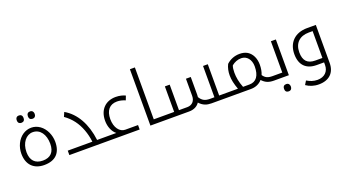

<svg xmlns="http://www.w3.org/2000/svg" viewBox="-70 -1476 4354 2433"><g transform="rotate(-20 2107.5 -260.0)"><path d="M201 -592C230 -592 247 -609 247 -641C247 -673 230 -691 201 -691C176 -691 155 -677 155 -641C155 -604 176 -592 201 -592ZM351 -592C381 -592 397 -611 397 -641C397 -670 381 -691 351 -691C322 -691 305 -673 305 -641C305 -609 322 -592 351 -592Z M291 10C444 10 521 -72 521 -220C521 -311 480 -404 410 -454C373 -480 334 -492 294 -492C210 -492 135 -440 95 -357C75 -315 65 -270 65 -223C65 -76 150 10 291 10ZM294 -49C190 -49 133 -109 133 -220C133 -346 204 -432 293 -432C392 -432 453 -343 453 -218C453 -107 397 -49 294 -49Z M631 -60V0H1131C1134 0 1136 -2 1136 -5V-56C1136 -59 1134 -60 1131 -60H1027C1000 -282 905 -452 757 -536L732 -478C824 -413 885 -330 924 -224C943 -173 956 -118 963 -60Z M1121 0H1579V-60H1406C1332 -60 1274 -137 1274 -250C1274 -367 1330 -432 1429 -432C1466 -432 1503 -423 1540 -407L1562 -464C1533 -479 1485 -492 1433 -492C1298 -492 1205 -404 1205 -253C1205 -172 1236 -99 1286 -60H1121C1118 -60 1116 -59 1116 -56V-5C1116 -2 1118 0 1121 0Z M1927 -60H1791V-760H1724V0H1927C1930 0 1932 -2 1932 -5V-56C1932 -59 1930 -60 1927 -60Z M2548 0H2808C2811 0 2813 -2 2813 -5V-56C2813 -59 2811 -60 2808 -60H2673V-482H2609V-60H2549C2486 -60 2447 -78 2413 -133C2414 -143 2415 -155 2415 -165V-404H2350V-173C2350 -105 2309 -60 2244 -60H2131V-404H2066V-60H1917C1914 -60 1912 -59 1912 -56V-5C1912 -2 1914 0 1917 0H2247C2314 0 2362 -28 2388 -69C2435 -16 2488 0 2548 0Z M2926 -60H2798C2795 -60 2793 -59 2793 -56V-5C2793 -2 2795 0 2798 0H3080C3140 0 3193 -21 3233 -66C3278 -17 3323 0 3393 0H3398C3401 0 3403 -2 3403 -5V-56C3403 -59 3401 -60 3398 -60H3393C3330 -60 3296 -76 3267 -120C3283 -156 3291 -205 3291 -252C3291 -335 3259 -405 3200 -442C3170 -460 3134 -468 3095 -468C3024 -468 2962 -441 2917 -398C2895 -354 2885 -304 2885 -254C2885 -195 2899 -133 2926 -60ZM2953 -267C2953 -304 2957 -338 2967 -361C3004 -391 3047 -409 3096 -409C3170 -409 3223 -346 3223 -254C3223 -128 3173 -60 3082 -60H2995C2965 -136 2953 -202 2953 -267Z M3520 192C3550 192 3566 173 3566 143C3566 114 3550 94 3520 94C3491 94 3474 111 3474 143C3474 175 3491 192 3520 192Z M3388 0H3591V-482H3524V-60H3388C3385 -60 3383 -59 3383 -56V-5C3383 -2 3385 0 3388 0Z M3910 240C4050 240 4130 162 4130 31V-482H4012C3845 -482 3747 -379 3747 -226C3747 -79 3826 0 3967 0H4066V36C4066 122 4008 180 3914 180C3858 180 3816 163 3772 137L3741 188C3787 220 3844 240 3910 240ZM4065 -60H3970C3865 -60 3814 -114 3814 -226C3814 -351 3890 -422 4013 -422H4065Z"/></g></svg>

Font: Noto Kufi Arabic Light
Style: Regular
Weight: 300
Designer: Monotype Design Team, David Williams, Khaled Hosny
Foundry: Google LLC
Version: Version 2.109